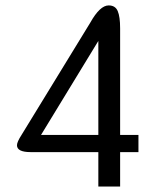

<svg xmlns="http://www.w3.org/2000/svg" viewBox="-20 -678 590 698"><path d="M375 -658.3Q399.2 -658.3 407.9 -637.9Q416.7 -617.5 416.7 -575V-187.5H483.3V-125H416.7V0H337.5V-125H91.7Q41.7 -125 41.7 -150Q41.7 -161.7 58.3 -187.5L308.3 -595.8Q343.3 -658.3 375 -658.3ZM337.5 -187.5V-529.2L129.2 -187.5Z"/></svg>

Font: BoonBaan
Style: Regular
Weight: 400
Designer: Sungsit Sawaiwan
Foundry: FontUni
Version: Version 2.0